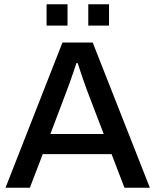

<svg xmlns="http://www.w3.org/2000/svg" viewBox="-20 -887 735 907"><path d="M6 0 275 -686H418L688 0H568L507 -159H182L121 0ZM218 -254H470L393 -455Q390 -464 384 -480Q378 -496 371.5 -515Q365 -534 358.5 -553.5Q352 -573 347 -589H341Q335 -570 326 -544Q317 -518 308.5 -494Q300 -470 294 -455ZM200 -766V-867H299V-766ZM397 -766V-867H495V-766Z"/></svg>

Font: Archivo SemiBold Medium
Style: Regular
Weight: 500
Version: Version 2.001